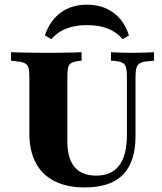

<svg xmlns="http://www.w3.org/2000/svg" viewBox="-20 -796 696 827"><path d="M106.5 -369.4V-465.3Q106.5 -491.1 102.4 -504.4Q98.4 -517.7 86.7 -523.8Q75 -529.8 52.4 -531.5L27.4 -534.7V-571Q46 -570.2 71.8 -569.8Q97.6 -569.4 125 -569Q152.4 -568.5 176.6 -568.5H187.9H199.2Q221 -568.5 245.2 -569Q269.4 -569.4 292.3 -569.8Q315.3 -570.2 331.5 -571V-534.7L316.1 -533.1Q286.3 -529 278.2 -516.5Q270.2 -504 270.2 -465.3V-369.4ZM344.4 11.3Q268.5 11.3 214.9 -15.7Q161.3 -42.7 133.9 -94.8Q106.5 -146.8 106.5 -221V-369.4H270.2V-185.5Q270.2 -113.7 301.2 -76.6Q332.3 -39.5 394.4 -39.5Q460.5 -39.5 493.5 -83.5Q526.6 -127.4 526.6 -213.7V-369.4H563.7V-208.9Q563.7 -100 510.5 -44.4Q457.3 11.3 344.4 11.3ZM526.6 -369.4V-465.3Q526.6 -504 517.7 -516.9Q508.9 -529.8 478.2 -533.1L458.1 -534.7V-571Q474.2 -570.2 499.2 -569.4Q524.2 -568.5 545.2 -568.5Q559.7 -568.5 577.8 -569Q596 -569.4 613.3 -569.8Q630.6 -570.2 643.5 -571V-534.7L618.5 -532.3Q596 -530.6 584.3 -524.6Q572.6 -518.5 568.1 -504.8Q563.7 -491.1 563.7 -465.3V-369.4ZM354.8 -775.8Q421 -775.8 467.7 -741.9Q514.5 -708.1 535.5 -643.5L508.1 -627.4Q482.3 -658.1 444 -673Q405.6 -687.9 354.8 -687.9Q304 -687.9 265.7 -673Q227.4 -658.1 200.8 -627.4L173.4 -643.5Q195.2 -708.1 241.9 -741.9Q288.7 -775.8 354.8 -775.8Z"/></svg>

Font: Playfair 9pt Black
Style: Regular
Weight: 900
Designer: Claus Eggers Sørensen
Foundry: Claus Eggers Sørensen
Version: Version 2.203